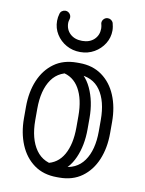

<svg xmlns="http://www.w3.org/2000/svg" viewBox="-83 -790 644 854"><g transform="rotate(10 238.5 -363.0)"><path d="M44 -279.9Q44 -347 66.1 -399.5Q88.2 -452 130.2 -482.4Q172.2 -512.9 233.2 -512.9H244.6Q304.6 -512.9 346.8 -482.4Q389 -452 410.9 -399.5Q432.9 -347 432.9 -279.9V-228.9Q432.9 -162.1 410.8 -109.3Q388.6 -56.5 346.6 -26.1Q304.6 4.4 244.6 4.4H233.2Q172.6 4.4 130.4 -26.1Q88.2 -56.5 66.1 -109.3Q44 -162.1 44 -228.9ZM95 -279.9V-228.9Q95 -144.2 129.7 -95.1Q164.4 -46 233.2 -46H244.6Q312.5 -46 347.2 -95.1Q381.9 -144.2 381.9 -228.9V-279.9Q381.9 -364.9 347.7 -413.7Q313.5 -462.5 244.6 -462.5H233.2Q163.4 -462.5 129.2 -413.7Q95 -364.9 95 -279.9ZM174.4 -458.9 224.4 -493.5Q276.8 -471.9 303.9 -413.5Q331.1 -355.1 331.1 -279.9V-228.9Q331.1 -156.1 306.1 -99.6Q281.1 -43.1 232.8 -18.2L174.8 -49.2Q227.2 -58.1 254 -105.3Q280.8 -152.5 280.8 -228.9V-279.9Q280.8 -356.4 253.7 -403.4Q226.6 -450.4 174.4 -458.9ZM311.1 -696.6Q310.4 -699.1 309.8 -701.2Q309.2 -703.2 309.2 -705.8Q309.2 -715.9 316.6 -723.6Q324 -731.2 334.8 -731.2Q343 -731.2 349.4 -726.6Q355.9 -722 358.8 -714.9Q360.9 -707.8 362.4 -698.2Q364 -688.8 364 -680.6Q364 -648.6 347.1 -621.3Q330.1 -594 301.8 -577.8Q273.5 -561.6 238.9 -561.6Q204.2 -561.6 175.9 -577.5Q147.6 -593.4 130.7 -620.5Q113.8 -647.6 113.8 -680.6Q113.8 -688.8 115.1 -697.3Q116.5 -705.9 118.5 -712.2Q120.4 -720.9 127.4 -726.1Q134.4 -731.2 143 -731.2Q153.4 -731.2 160.9 -723.6Q168.5 -715.9 168.5 -705.1Q168.5 -703.6 168.1 -702Q167.8 -700.4 167.8 -699.2Q165.8 -693.6 164.9 -687.9Q164.1 -682.1 164.1 -680.6Q164.1 -649.9 184.7 -630.9Q205.2 -612 238.9 -612Q272.5 -612 292.8 -631.2Q313 -650.5 313 -680.6Q313 -684.8 312.4 -688.8Q311.8 -692.9 311.1 -696.6Z"/></g></svg>

Font: Libertine-Super Thin
Style: Regular
Weight: 100
Designer: Bastien Sozeau
Foundry: NBR — Bastien Sozeau
Version: Version 2.003;gftools[0.9.33]